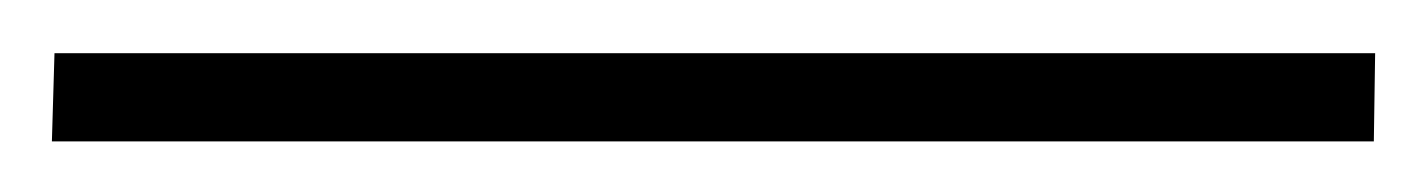

<svg xmlns="http://www.w3.org/2000/svg" viewBox="-25 24 550 74"><path d="M505 44.5 504.5 78.5H-5L-4 44.5Z"/></svg>

Font: Merriweather 20pt Light
Style: Regular
Weight: 300
Version: Version 2.100